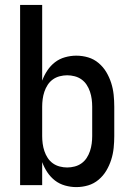

<svg xmlns="http://www.w3.org/2000/svg" viewBox="-20 -755 540 783"><path d="M291 8Q268 8 245 1.5Q222 -5 204 -19Q186 -33 173 -52.5Q160 -72 152 -94V0H62V-735H152V-426Q160 -448 173 -467.5Q186 -487 204 -501Q222 -515 245 -521.5Q268 -528 291 -528Q316 -528 339.5 -521Q363 -514 382 -498Q401 -482 413.5 -461Q426 -440 433.5 -416.5Q441 -393 443.5 -368.5Q446 -344 446 -320V-200Q446 -176 443.5 -151.5Q441 -127 433.5 -103.5Q426 -80 413.5 -59Q401 -38 382 -22Q363 -6 339.5 1Q316 8 291 8ZM254 -72Q269 -72 284.5 -76Q300 -80 312.5 -89Q325 -98 333.5 -111Q342 -124 347 -139Q352 -154 354 -169.5Q356 -185 356 -200V-320Q356 -335 354 -350.5Q352 -366 347 -381Q342 -396 333.5 -409Q325 -422 312.5 -431Q300 -440 284.5 -444Q269 -448 254 -448Q239 -448 223.5 -444Q208 -440 195.5 -431Q183 -422 174.5 -409Q166 -396 161 -381Q156 -366 154 -350.5Q152 -335 152 -320V-200Q152 -185 154 -169.5Q156 -154 161 -139Q166 -124 174.5 -111Q183 -98 195.5 -89Q208 -80 223.5 -76Q239 -72 254 -72Z"/></svg>

Font: Iosevka Fixed Medium
Style: Regular
Weight: 500
Monospace: yes
Designer: Belleve Invis
Foundry: Belleve Invis
Version: Version 32.3.0